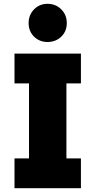

<svg xmlns="http://www.w3.org/2000/svg" viewBox="-20 -986 500 1006"><path d="M56 0V-156H132V-549H56V-705H404V-549H328V-156H404V0ZM229 -766Q187 -766 158.5 -794Q130 -822 130 -865Q130 -908 158.5 -937Q187 -966 229 -966Q272 -966 301 -937Q330 -908 330 -865Q330 -822 301 -794Q272 -766 229 -766Z"/></svg>

Font: Parkinsans ExtraBold
Style: Regular
Weight: 800
Designer: Red Stone, Indian Type Foundry
Foundry: Indian Type Foundry
Version: Version 1.000